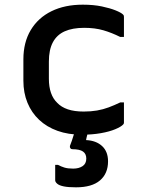

<svg xmlns="http://www.w3.org/2000/svg" viewBox="-20 -565 640 821"><path d="M334 -545Q380 -545 415.5 -537.5Q451 -530 474.5 -520.5Q498 -511 506 -503Q509 -500 509.5 -497.5Q510 -495 510 -492Q510 -471 510 -449.5Q510 -428 510 -407H494Q458 -425 422 -435.5Q386 -446 340 -446Q290 -446 256.5 -431Q223 -416 206 -384Q189 -352 189 -302V-228Q189 -194 198 -168Q207 -142 225 -125Q242 -107 270 -97.5Q298 -88 338 -88Q369 -88 395 -92.5Q421 -97 445 -106Q469 -115 494 -127H510Q510 -105 510 -83.5Q510 -62 510 -41Q510 -39 509.5 -37Q509 -35 507 -33Q498 -23 473 -12.5Q448 -2 411 4.5Q374 11 330 11Q272 11 226 -5.5Q180 -22 147.5 -52.5Q115 -83 97.5 -125.5Q80 -168 80 -220V-311Q80 -384 111.5 -436.5Q143 -489 200 -517Q257 -545 334 -545ZM366 -42Q363 -34 361 -24.5Q359 -15 357 -6.5Q355 2 353.5 10Q352 18 350 24L348 34Q391 36 416.5 59.5Q442 83 442 125Q442 177 407.5 206.5Q373 236 305 236Q272 236 252.5 232Q233 228 224.5 220.5Q216 213 216 206Q216 193 216 181.5Q216 170 216 159.5Q216 149 216 140H228Q241 147 255.5 151.5Q270 156 293 156Q317 156 333 145.5Q349 135 349 113Q349 93 335 83Q321 73 289 73Q284 73 281 69Q278 65 279 59Q284 47 287.5 36Q291 25 294.5 14Q298 3 301.5 -7Q305 -17 309 -28Q311 -34 315 -37Q319 -40 330.5 -41Q342 -42 366 -42Z"/></svg>

Font: Recursive Monospace Medium
Style: Regular
Weight: 500
Version: Version 1.047